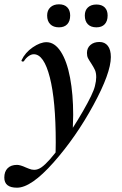

<svg xmlns="http://www.w3.org/2000/svg" viewBox="-94 -591 567 892"><path d="M-74 234Q-74 206 -58.5 190.5Q-43 175 -15 175Q0 175 26 187Q29 188 41 193Q53 198 65 198Q82 198 99 186Q133 162 188.5 85Q244 8 291.5 -74.5Q339 -157 347 -191Q353 -215 353 -232Q353 -253 347 -266Q341 -279 330 -296Q320 -311 315 -320.5Q310 -330 310 -345Q310 -368 326 -382Q342 -396 368 -396Q393 -396 407 -378Q421 -360 421 -326Q421 -252 340 -103Q259 46 155 163.5Q51 281 -15 281Q-74 281 -74 234ZM165 71Q165 -124 137.5 -231.5Q110 -339 63 -339Q51 -339 38.5 -330Q26 -321 18 -308Q17 -305 12 -305Q5 -305 6 -311Q23 -347 58 -371Q93 -395 122 -395Q160 -395 188.5 -351Q217 -307 231.5 -230Q246 -153 246 -57Q246 -34 244 16L164 135Q165 113 165 71ZM125 -519Q125 -543 140 -557Q155 -571 180 -571Q205 -571 218.5 -557Q232 -543 232 -519Q232 -493 218.5 -478.5Q205 -464 180 -464Q154 -464 139.5 -478.5Q125 -493 125 -519ZM300 -519Q300 -543 314.5 -556.5Q329 -570 354 -570Q379 -570 392.5 -556.5Q406 -543 406 -519Q406 -493 392.5 -478.5Q379 -464 354 -464Q328 -464 314 -478.5Q300 -493 300 -519Z"/></svg>

Font: Cormorant Infant
Style: Bold Italic
Weight: 700
Italic angle: -10°
Designer: Christian Thalmann (Catharsis Fonts)
Foundry: Catharsis Fonts
Version: Version 4.000